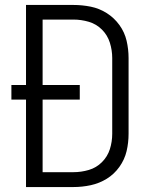

<svg xmlns="http://www.w3.org/2000/svg" viewBox="-20 -755 616 775"><path d="M85 0H276Q312 0 346.5 -7.5Q381 -15 411 -33.5Q441 -52 462 -81.5Q483 -111 491 -145Q499 -179 499 -215V-521Q499 -556 491 -590.5Q483 -625 462 -654Q441 -683 411 -702Q381 -721 346.5 -728Q312 -735 276 -735H85V-412H26V-353H85ZM276 -60H152V-353H302V-412H152V-676H276Q308 -676 338.5 -667Q369 -658 391.5 -635.5Q414 -613 423.5 -582.5Q433 -552 433 -521V-215Q433 -183 423.5 -153Q414 -123 391.5 -100.5Q369 -78 338.5 -69Q308 -60 276 -60Z"/></svg>

Font: Iosevka Sparkle Light
Style: Regular
Weight: 300
Designer: Belleve Invis
Foundry: Belleve Invis
Version: Version 4.5.0; ttfautohint (v1.8.3)